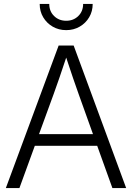

<svg xmlns="http://www.w3.org/2000/svg" viewBox="-20 -960 674 980"><path d="M9.8 0 279.3 -727.5H356L624 0H553.7L476.1 -215.8H157.7L79.1 0ZM179.2 -275.4H454.6L381.3 -480Q367.7 -517.6 352.8 -561.5Q337.9 -605.5 317.9 -666Q297.9 -605.5 282.7 -561.5Q267.6 -517.6 253.9 -480ZM317.9 -806.2Q279.8 -806.2 249 -824Q218.3 -841.8 200.4 -872.1Q182.6 -902.3 182.6 -939.9H231.4Q231.4 -902.3 256.1 -878.2Q280.8 -854 317.9 -854Q355 -854 379.6 -878.2Q404.3 -902.3 404.3 -939.9H453.1Q453.1 -902.3 435.3 -872.1Q417.5 -841.8 386.7 -824Q356 -806.2 317.9 -806.2Z"/></svg>

Font: Inter Display Light
Style: Regular
Weight: 300
Designer: Rasmus Andersson
Foundry: rsms
Version: Version 4.000;git-a52131595